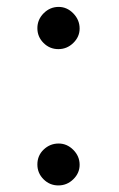

<svg xmlns="http://www.w3.org/2000/svg" viewBox="-20 -532 351 564"><path d="M152.3 -511.7Q176.8 -511.7 195.3 -492.7Q213.9 -473.6 213.9 -448.2Q213.9 -423.8 195.3 -405.8Q176.8 -387.7 151.4 -387.7Q126 -387.7 107.9 -405.8Q89.8 -423.8 89.8 -449.2Q89.8 -474.6 108.4 -493.2Q127 -511.7 152.3 -511.7ZM152.3 -110.4Q176.8 -110.4 195.3 -91.8Q213.9 -73.2 213.9 -47.9Q213.9 -23.4 195.3 -5.4Q176.8 12.7 151.4 12.7Q126 12.7 107.9 -5.4Q89.8 -23.4 89.8 -48.8Q89.8 -75.2 108.4 -92.8Q127 -110.4 152.3 -110.4Z"/></svg>

Font: BabelStone Tibetan Slim
Style: Regular
Weight: 400
Designer: Christopher J. Fynn
Foundry: BabelStone
Version: Version 10.011 October 1, 2023